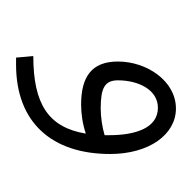

<svg xmlns="http://www.w3.org/2000/svg" viewBox="-20 -232 244 245"><g transform="rotate(90 102.5 -110.0)"><path d="M54 -8H63C137 -8 177 -54 177 -128C177 -178 152 -212 119 -212C84 -212 59 -175 59 -138C59 -104 79 -91 114 -91C126 -91 139 -93 151 -97C143 -49 113 -30 52 -30ZM83 -138C83 -164 95 -189 118 -189C144 -189 153 -160 153 -127V-121C143 -118 130 -116 119 -116C93 -116 83 -121 83 -138Z"/></g></svg>

Font: Noto Sans Arabic SemCond Thin
Style: Regular
Weight: 100
Width: 4
Designer: Monotype Design Team, Nadine Chahine, Nizar Qandah and Khaled Hosny
Foundry: Monotype Imaging Inc.
Version: Version 2.012